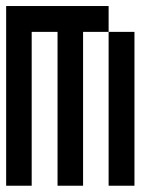

<svg xmlns="http://www.w3.org/2000/svg" viewBox="-20 -546 540 624"><path d="M0 57.6V-526.4H333V-442.4H417V57.6H333V-442.4H250V57.6H167V-442.4H83V57.6Z"/></svg>

Font: KH Dot Kodenmachou 12
Style: Regular
Weight: 400
Designer: Original version for X68000 by Keitarou Hiraki (http://hp.vector.co.jp/authors/VA000874/) / TrueType conversion by Homem
Version: Version 1.00.20150527